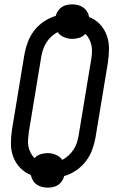

<svg xmlns="http://www.w3.org/2000/svg" viewBox="-20 -807 540 879"><path d="M198 52Q184 52 171 48.5Q158 45 147.5 37.5Q137 30 130.5 18.5Q124 7 121 -6Q93 -17 72 -39Q51 -61 40.5 -89.5Q30 -118 30 -150Q30 -182 35 -214L92 -559Q97 -587 107.5 -615Q118 -643 136.5 -667Q155 -691 181 -708.5Q207 -726 235 -734Q238 -746 245.5 -757Q253 -768 263.5 -775Q274 -782 286.5 -784.5Q299 -787 311 -787Q325 -787 338 -783.5Q351 -780 361.5 -772.5Q372 -765 379 -753.5Q386 -742 388 -729Q417 -718 437.5 -696Q458 -674 468.5 -645.5Q479 -617 479 -585Q479 -553 474 -521L417 -176Q412 -148 401.5 -120Q391 -92 372.5 -68Q354 -44 328 -26.5Q302 -9 274 -1Q271 11 263.5 22Q256 33 245.5 40Q235 47 222.5 49.5Q210 52 198 52ZM265 -75Q280 -83 293.5 -95Q307 -107 317 -122.5Q327 -138 332 -154Q337 -170 340 -187L397 -532Q400 -549 401 -565.5Q402 -582 399 -597.5Q396 -613 389 -627Q382 -641 371 -652Q359 -639 343 -634Q327 -629 311 -629Q291 -629 272.5 -637Q254 -645 244 -660Q229 -652 215.5 -640Q202 -628 192.5 -612.5Q183 -597 177.5 -581Q172 -565 169 -548L112 -203Q110 -186 108.5 -169.5Q107 -153 110 -137.5Q113 -122 120 -108Q127 -94 138 -83Q150 -96 166 -101Q182 -106 198 -106Q218 -106 236.5 -98Q255 -90 265 -75Z"/></svg>

Font: Iosevka SS18
Style: Italic
Weight: 400
Italic angle: -9°
Monospace: yes
Designer: Belleve Invis
Foundry: Belleve Invis
Version: Version 25.1.1; ttfautohint (v1.8.4)